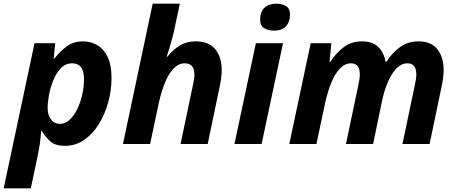

<svg xmlns="http://www.w3.org/2000/svg" viewBox="-53 -780 2474 1040"><path d="M-33 240 134 -546H246L238 -463H242Q268 -498 306 -527Q344 -556 397 -556Q437 -556 472 -536.5Q507 -517 529 -473.5Q551 -430 551 -357Q551 -291 533 -225.5Q515 -160 482 -107Q449 -54 402.5 -22Q356 10 298 10Q248 10 221 -13Q194 -36 174 -70H170Q167 -30 162 3Q157 36 149 74L114 240ZM273 -109Q300 -109 323.5 -130.5Q347 -152 364.5 -187Q382 -222 392 -265Q402 -308 402 -351Q402 -437 338 -437Q302 -437 277 -411Q252 -385 236 -346Q220 -307 212.5 -266Q205 -225 205 -195Q205 -156 223.5 -132.5Q242 -109 273 -109Z M613 0 774 -760H921L893 -628Q889 -606 881 -577Q873 -548 865 -520.5Q857 -493 850 -473H854Q884 -511 921 -533.5Q958 -556 1007 -556Q1078 -556 1113 -513.5Q1148 -471 1148 -399Q1148 -363 1137 -311L1072 0H925L992 -319Q1000 -354 1000 -377Q1000 -437 947 -437Q914 -437 887 -408.5Q860 -380 840.5 -332Q821 -284 808 -226L760 0Z M1430 -614Q1399 -614 1377.5 -627.5Q1356 -641 1356 -674Q1356 -716 1379.5 -738Q1403 -760 1445 -760Q1474 -760 1496 -747Q1518 -734 1518 -701Q1518 -662 1496.5 -638Q1475 -614 1430 -614ZM1217 0 1333 -546H1480L1364 0Z M1514 0 1630 -546H1742L1732 -445H1736Q1768 -494 1809.5 -525Q1851 -556 1908 -556Q1964 -556 1995 -526.5Q2026 -497 2036 -445H2040Q2071 -494 2114 -525Q2157 -556 2214 -556Q2282 -556 2316 -513.5Q2350 -471 2350 -399Q2350 -363 2339 -311L2274 0H2127L2194 -319Q2202 -354 2202 -377Q2202 -437 2154 -437Q2121 -437 2094 -409Q2067 -381 2047 -333.5Q2027 -286 2015 -227L1968 0H1821L1888 -319Q1896 -354 1896 -377Q1896 -437 1848 -437Q1815 -437 1788 -408.5Q1761 -380 1741.5 -332Q1722 -284 1709 -226L1661 0Z"/></svg>

Font: Noto IKEA Latin
Style: Bold Italic
Weight: 700
Italic angle: -12°
Designer: Monotype Design Team
Foundry: Monotype Imaging Inc.
Version: Version 1.0